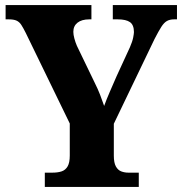

<svg xmlns="http://www.w3.org/2000/svg" viewBox="-20 -734 716 754"><path d="M156 0V-56H186Q207 -56 222 -61Q237 -66 245.5 -80.5Q254 -95 254 -123V-249L81 -605Q71 -625 63.5 -636.5Q56 -648 45 -653Q34 -658 14 -658H2V-714H339V-658H331Q301 -658 284.5 -645Q268 -632 268 -609Q268 -598 272 -583Q276 -568 282 -554L351 -411Q365 -383 373 -362Q381 -341 389 -318Q398 -343 411 -373Q424 -403 438 -435L490 -548Q500 -571 503 -586.5Q506 -602 506 -608Q506 -636 490.5 -647Q475 -658 442 -658H423V-714H675V-658H664Q647 -658 635.5 -651.5Q624 -645 613.5 -628.5Q603 -612 587 -581L427 -248V-123Q427 -95 435 -80.5Q443 -66 456 -61Q469 -56 484 -56H525V0Z"/></svg>

Font: Noto Serif Khmer SemiCondensed ExtraBold
Style: Regular
Weight: 800
Width: 4
Designer: Danh Hong and the Monotype Design Team
Foundry: Monotype Imaging Inc.
Version: Version 2.004